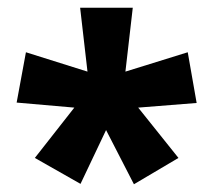

<svg xmlns="http://www.w3.org/2000/svg" viewBox="-20 -781 550 496"><path d="M323 -761H187L206 -596L47 -646L23 -516L172 -503L70 -373L188 -306L254 -445L326 -305L441 -373L337 -503L488 -515L465 -646L304 -596Z"/></svg>

Font: Noto Sans Myanmar UI SemiCondensed ExtraBold
Style: Regular
Weight: 800
Width: 4
Designer: Monotype Design Team
Foundry: Monotype Imaging Inc.
Version: Version 2.103